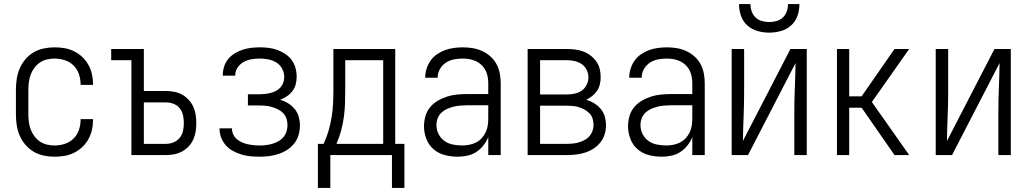

<svg xmlns="http://www.w3.org/2000/svg" viewBox="-20 -760 5040 941"><path d="M247 8Q221 8 194.5 2.5Q168 -3 145 -16.5Q122 -30 104.5 -50.5Q87 -71 76.5 -95.5Q66 -120 62 -146.5Q58 -173 58 -200V-320Q58 -347 62 -373.5Q66 -400 76.5 -424.5Q87 -449 104.5 -469.5Q122 -490 145 -503.5Q168 -517 194.5 -522.5Q221 -528 247 -528Q272 -528 296 -524Q320 -520 342.5 -509Q365 -498 383 -481Q401 -464 413 -442.5Q425 -421 430.5 -397Q436 -373 436 -348V-344H375V-347Q375 -373 366.5 -397.5Q358 -422 340 -439.5Q322 -457 297.5 -465Q273 -473 247 -473Q228 -473 209.5 -468.5Q191 -464 175.5 -453.5Q160 -443 148.5 -427.5Q137 -412 130.5 -394.5Q124 -377 121.5 -358Q119 -339 119 -320V-200Q119 -181 121.5 -162Q124 -143 130.5 -125.5Q137 -108 148.5 -92.5Q160 -77 175.5 -66.5Q191 -56 209.5 -51.5Q228 -47 247 -47Q273 -47 297.5 -55Q322 -63 340 -80.5Q358 -98 366.5 -122.5Q375 -147 375 -173V-176H436V-172Q436 -147 430.5 -123Q425 -99 413 -77.5Q401 -56 383 -39Q365 -22 342.5 -11Q320 0 296 4Q272 8 247 8Z M624 0V-465H525V-520H685V-314H794Q814 -314 834.5 -310Q855 -306 873 -296Q891 -286 905 -270.5Q919 -255 927.5 -236.5Q936 -218 939 -197.5Q942 -177 942 -157Q942 -136 939 -116Q936 -96 927.5 -77Q919 -58 905 -43Q891 -28 873 -18Q855 -8 834.5 -4Q814 0 794 0ZM794 -55Q813 -55 831 -62.5Q849 -70 861 -85Q873 -100 877 -119Q881 -138 881 -157Q881 -176 877 -195Q873 -214 861 -229Q849 -244 831 -251Q813 -258 794 -258H685V-55Z M1253 8Q1231 8 1208.5 6Q1186 4 1164.5 -2.5Q1143 -9 1123 -19.5Q1103 -30 1088 -46.5Q1073 -63 1064.5 -84Q1056 -105 1056 -128V-131H1117V-129Q1117 -114 1123.5 -100.5Q1130 -87 1141.5 -77.5Q1153 -68 1166.5 -62Q1180 -56 1194.5 -53Q1209 -50 1223.5 -48.5Q1238 -47 1253 -47Q1269 -47 1284.5 -49Q1300 -51 1315.5 -55.5Q1331 -60 1345 -68Q1359 -76 1369 -88Q1379 -100 1384 -115.5Q1389 -131 1389 -147Q1389 -163 1384 -178.5Q1379 -194 1368 -205.5Q1357 -217 1342.5 -224Q1328 -231 1313 -235.5Q1298 -240 1282 -241.5Q1266 -243 1250 -243H1195V-298H1250Q1264 -298 1278 -299.5Q1292 -301 1306 -304.5Q1320 -308 1332.5 -314.5Q1345 -321 1354.5 -331.5Q1364 -342 1368.5 -355.5Q1373 -369 1373 -383Q1373 -405 1362.5 -424Q1352 -443 1334 -454Q1316 -465 1295 -469Q1274 -473 1253 -473Q1233 -473 1212.5 -469.5Q1192 -466 1174.5 -456.5Q1157 -447 1145 -429.5Q1133 -412 1133 -392V-389H1072V-394Q1072 -415 1079 -435.5Q1086 -456 1099.5 -472Q1113 -488 1131.5 -499Q1150 -510 1170 -516.5Q1190 -523 1211 -525.5Q1232 -528 1253 -528Q1275 -528 1296.5 -525.5Q1318 -523 1338.5 -515.5Q1359 -508 1377.5 -496Q1396 -484 1409 -466.5Q1422 -449 1428 -427.5Q1434 -406 1434 -384Q1434 -366 1429.5 -347.5Q1425 -329 1413.5 -314Q1402 -299 1386.5 -288.5Q1371 -278 1353 -271Q1374 -265 1392.5 -253.5Q1411 -242 1424.5 -225.5Q1438 -209 1444 -188Q1450 -167 1450 -146Q1450 -122 1443.5 -99Q1437 -76 1422.5 -57.5Q1408 -39 1388 -26Q1368 -13 1345.5 -5.5Q1323 2 1299.5 5Q1276 8 1253 8Z M1599 161H1538V-55H1566Q1581 -87 1590.5 -120Q1600 -153 1605.5 -187Q1611 -221 1612.5 -255.5Q1614 -290 1614 -325V-520H1917V-55H1962V161H1901V0H1599ZM1629 -55H1858V-465H1672V-325Q1672 -291 1671 -256.5Q1670 -222 1665.5 -188Q1661 -154 1652 -120.5Q1643 -87 1629 -55Z M2223 8Q2191 8 2160 0Q2129 -8 2105 -28.5Q2081 -49 2069.5 -79.5Q2058 -110 2058 -141Q2058 -166 2065 -190.5Q2072 -215 2087.5 -234Q2103 -253 2125 -266Q2147 -279 2170.5 -286.5Q2194 -294 2219 -296.5Q2244 -299 2268 -299H2373V-352Q2373 -368 2370 -384.5Q2367 -401 2359.5 -415.5Q2352 -430 2340 -441.5Q2328 -453 2313 -460Q2298 -467 2281.5 -470Q2265 -473 2249 -473Q2227 -473 2205.5 -469Q2184 -465 2165.5 -453Q2147 -441 2136 -421.5Q2125 -402 2125 -381V-379H2064V-381Q2064 -403 2071 -424.5Q2078 -446 2091 -464Q2104 -482 2122.5 -494.5Q2141 -507 2161.5 -514.5Q2182 -522 2204.5 -525Q2227 -528 2249 -528Q2273 -528 2297 -524Q2321 -520 2343 -510Q2365 -500 2383.5 -483.5Q2402 -467 2413.5 -445.5Q2425 -424 2429.5 -400Q2434 -376 2434 -352V0H2373V-88Q2364 -66 2349 -47Q2334 -28 2314 -15Q2294 -2 2270.5 3Q2247 8 2223 8ZM2246 -47Q2263 -47 2280.5 -50.5Q2298 -54 2313.5 -62Q2329 -70 2341 -83Q2353 -96 2360.5 -112Q2368 -128 2370.5 -145.5Q2373 -163 2373 -180V-244H2268Q2252 -244 2235 -242.5Q2218 -241 2202 -237Q2186 -233 2170.5 -226Q2155 -219 2143 -207.5Q2131 -196 2125 -180Q2119 -164 2119 -147Q2119 -124 2129.5 -103Q2140 -82 2158.5 -69Q2177 -56 2200 -51.5Q2223 -47 2246 -47Z M2566 0V-520H2757Q2777 -520 2797.5 -517.5Q2818 -515 2837.5 -508Q2857 -501 2873.5 -488.5Q2890 -476 2902 -459.5Q2914 -443 2919 -423Q2924 -403 2924 -382Q2924 -365 2920 -347.5Q2916 -330 2906.5 -315.5Q2897 -301 2883 -290Q2869 -279 2853 -271Q2874 -265 2892.5 -253.5Q2911 -242 2924.5 -226Q2938 -210 2944 -189Q2950 -168 2950 -147Q2950 -124 2943.5 -102Q2937 -80 2922.5 -62Q2908 -44 2888.5 -31.5Q2869 -19 2847 -12Q2825 -5 2802.5 -2.5Q2780 0 2757 0ZM2627 -297H2757Q2776 -297 2795.5 -301Q2815 -305 2830.5 -315.5Q2846 -326 2855 -344Q2864 -362 2864 -381Q2864 -400 2855 -418Q2846 -436 2830 -446.5Q2814 -457 2795 -461Q2776 -465 2757 -465H2627ZM2627 -55H2757Q2772 -55 2787.5 -56.5Q2803 -58 2817.5 -62.5Q2832 -67 2845.5 -74Q2859 -81 2869 -92.5Q2879 -104 2884 -118.5Q2889 -133 2889 -148Q2889 -163 2884.5 -178Q2880 -193 2869.5 -204Q2859 -215 2845.5 -222.5Q2832 -230 2817.5 -234.5Q2803 -239 2787.5 -240.5Q2772 -242 2757 -242H2627Z M3223 8Q3191 8 3160 0Q3129 -8 3105 -28.5Q3081 -49 3069.5 -79.5Q3058 -110 3058 -141Q3058 -166 3065 -190.5Q3072 -215 3087.5 -234Q3103 -253 3125 -266Q3147 -279 3170.5 -286.5Q3194 -294 3219 -296.5Q3244 -299 3268 -299H3373V-352Q3373 -368 3370 -384.5Q3367 -401 3359.5 -415.5Q3352 -430 3340 -441.5Q3328 -453 3313 -460Q3298 -467 3281.5 -470Q3265 -473 3249 -473Q3227 -473 3205.5 -469Q3184 -465 3165.5 -453Q3147 -441 3136 -421.5Q3125 -402 3125 -381V-379H3064V-381Q3064 -403 3071 -424.5Q3078 -446 3091 -464Q3104 -482 3122.5 -494.5Q3141 -507 3161.5 -514.5Q3182 -522 3204.5 -525Q3227 -528 3249 -528Q3273 -528 3297 -524Q3321 -520 3343 -510Q3365 -500 3383.5 -483.5Q3402 -467 3413.5 -445.5Q3425 -424 3429.5 -400Q3434 -376 3434 -352V0H3373V-88Q3364 -66 3349 -47Q3334 -28 3314 -15Q3294 -2 3270.5 3Q3247 8 3223 8ZM3246 -47Q3263 -47 3280.5 -50.5Q3298 -54 3313.5 -62Q3329 -70 3341 -83Q3353 -96 3360.5 -112Q3368 -128 3370.5 -145.5Q3373 -163 3373 -180V-244H3268Q3252 -244 3235 -242.5Q3218 -241 3202 -237Q3186 -233 3170.5 -226Q3155 -219 3143 -207.5Q3131 -196 3125 -180Q3119 -164 3119 -147Q3119 -124 3129.5 -103Q3140 -82 3158.5 -69Q3177 -56 3200 -51.5Q3223 -47 3246 -47Z M3566 0V-520H3627V-312Q3627 -251 3624.5 -190.5Q3622 -130 3621 -69L3854 -520H3934V0H3873V-208Q3873 -269 3875.5 -329.5Q3878 -390 3879 -451L3646 0ZM3750 -600Q3721 -600 3692.5 -608Q3664 -616 3642.5 -635.5Q3621 -655 3611.5 -683Q3602 -711 3602 -740H3658Q3658 -722 3664 -704.5Q3670 -687 3683 -674.5Q3696 -662 3714 -657Q3732 -652 3750 -652Q3768 -652 3786 -657Q3804 -662 3817 -674.5Q3830 -687 3836 -704.5Q3842 -722 3842 -740H3898Q3898 -711 3888.5 -683Q3879 -655 3857.5 -635.5Q3836 -616 3807.5 -608Q3779 -600 3750 -600Z M4082 0V-520H4142V-288H4203L4364 -520H4436L4253 -260L4436 0H4364L4203 -232H4142V0Z M4566 0V-520H4627V-312Q4627 -251 4624.5 -190.5Q4622 -130 4621 -69L4854 -520H4934V0H4873V-208Q4873 -269 4875.5 -329.5Q4878 -390 4879 -451L4646 0Z"/></svg>

Font: Iosevka Term Curly Light
Style: Regular
Weight: 300
Designer: Belleve Invis
Foundry: Belleve Invis
Version: Version 32.3.0